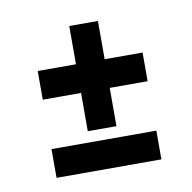

<svg xmlns="http://www.w3.org/2000/svg" viewBox="-49 -373 423 422"><g transform="rotate(-10 162.5 -162.0)"><path d="M130.8 -238.4H45.4V-174.4H130.8V-89H194.8V-174.4H279.4V-238.4H194.8V-323.8H130.8ZM279.4 -64.1H45.4V0H279.4Z"/></g></svg>

Font: Gidugu
Style: Regular
Weight: 400
Designer: Purushoth Kumar Guthula
Foundry: Silicon Andhra, USA.
Version: Version 1.0.5; ttfautohint (v1.2.25-373a) -l 7 -r 28 -G 50 -